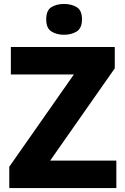

<svg xmlns="http://www.w3.org/2000/svg" viewBox="-20 -952 634 972"><path d="M569 0H27V-108L354 -575H35V-714H561V-606L234 -139H569ZM304 -932Q341 -932 368 -916Q395 -900 395 -854Q395 -809 368 -792.5Q341 -776 304 -776Q267 -776 240.5 -792.5Q214 -809 214 -854Q214 -900 240.5 -916Q267 -932 304 -932Z"/></svg>

Font: Noto Sans ExtraBold
Style: Regular
Weight: 800
Designer: Monotype Design Team
Foundry: Monotype Imaging Inc.
Version: Version 2.007